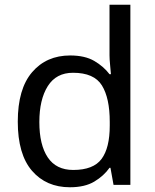

<svg xmlns="http://www.w3.org/2000/svg" viewBox="-20 -780 655 810"><path d="M275 10Q175 10 115 -59.5Q55 -129 55 -267Q55 -405 115.5 -475.5Q176 -546 276 -546Q338 -546 377.5 -523Q417 -500 442 -467H448Q447 -480 444.5 -505.5Q442 -531 442 -546V-760H530V0H459L446 -72H442Q418 -38 378 -14Q338 10 275 10ZM289 -63Q374 -63 408.5 -109.5Q443 -156 443 -250V-266Q443 -366 410 -419.5Q377 -473 288 -473Q217 -473 181.5 -416.5Q146 -360 146 -265Q146 -169 181.5 -116Q217 -63 289 -63Z"/></svg>

Font: Noto Sans Tangsa
Style: Regular
Weight: 400
Designer: David Williams
Foundry: Google LLC
Version: Version 1.504